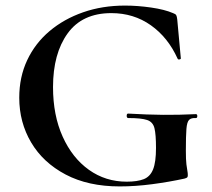

<svg xmlns="http://www.w3.org/2000/svg" viewBox="-20 -656 759 688"><path d="M409 12Q296 12 215.2 -30.6Q134.4 -73.2 91.7 -145.4Q49 -217.6 49 -305.8Q49 -380 77.5 -440.5Q106 -501 157.5 -544.5Q209 -588 277.9 -612Q346.7 -636 428 -636Q473 -636 521.5 -629Q570 -622 600 -609Q609 -606 611.5 -601.5Q614 -597 615.1 -586.4L628 -446.7Q628 -444 623 -443Q618 -442 616.2 -446.2Q582 -522 520.5 -565.5Q459 -609 379 -609Q275 -609 222.5 -536.5Q170 -464 170 -344Q170 -243 204.5 -166.5Q239 -90 298.6 -47.5Q358.2 -5 434 -5Q472.2 -5 495.1 -14Q518 -23 528.5 -49Q539 -75 539 -126Q539 -174 533.5 -196.5Q528 -219 507.2 -226Q486.5 -233 439.8 -233Q434 -233 434 -241Q434 -249 439 -249Q508 -245 564.2 -244.5Q620.3 -244 682 -247Q687 -247 687 -240Q687 -233 682 -233Q665.3 -234 657.7 -226.5Q650 -219 648 -194Q646 -169 646 -116Q646 -83 648 -67Q650 -51 651.5 -43.5Q653 -36 653 -28Q653 -22 650.5 -20Q648 -18 641 -16Q586 -4 525.5 4Q465 12 409 12Z"/></svg>

Font: Cormorant Light
Style: Regular
Weight: 300
Designer: Christian Thalmann (Catharsis Fonts)
Foundry: Catharsis Fonts
Version: Version 4.000